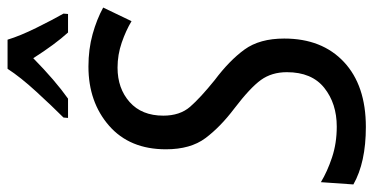

<svg xmlns="http://www.w3.org/2000/svg" viewBox="-262 -718 988 508"><g transform="rotate(-90 232.0 -464.0)"><path d="M150 10Q260 10 322 -48Q384 -106 384 -206Q384 -271 355 -311Q326 -351 274 -390Q227 -428 203.5 -455Q180 -482 180 -526Q180 -583 216 -615Q252 -647 307 -647Q341 -647 373 -636Q405 -625 430 -610L466 -685Q435 -702 395.5 -713Q356 -724 310 -724Q216 -724 153.5 -669.5Q91 -615 91 -519Q91 -454 120.5 -414.5Q150 -375 199 -338Q254 -296 274.5 -267.5Q295 -239 295 -199Q295 -133 253.5 -100Q212 -67 151 -67Q107 -67 69.5 -79.5Q32 -92 4 -109L-2 -23Q56 10 150 10ZM174 -778H225Q273 -812 332 -870Q369 -812 400 -778H449L450 -790Q434 -818 412.5 -861.5Q391 -905 381 -938H304Q282 -904 243.5 -862Q205 -820 175 -790Z"/></g></svg>

Font: Noto Sans UI SemiCondensed
Style: Italic
Weight: 400
Width: 4
Italic angle: -12°
Designer: Monotype Design Team
Foundry: Monotype Imaging Inc.
Version: Version 1.901